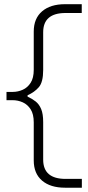

<svg xmlns="http://www.w3.org/2000/svg" viewBox="-20 -782 422 916"><path d="M290 113.5Q220.5 113.5 180.8 79.8Q141 46 141 -16.5V-198.5Q141 -237.5 126.2 -260.5Q111.5 -283.5 88.5 -293.8Q65.5 -304 40.5 -304H11V-343.5H40.5Q65.5 -343.5 88.5 -353.8Q111.5 -364 126.2 -387Q141 -410 141 -449V-631.5Q141 -694 180.8 -728Q220.5 -762 290 -762H370V-720H293Q186 -720 186 -628V-448Q186 -390 165.2 -366Q144.5 -342 111.5 -327.5V-321Q133.5 -311 150.2 -297.8Q167 -284.5 176.5 -261.5Q186 -238.5 186 -199.5V-20.5Q186 71.5 293 71.5H370.5V113.5Z"/></svg>

Font: Heraclito ExtraLight
Style: Regular
Weight: 200
Designer: Kostas Bartsokas (font) & Cristiano Sobral (main changes)
Foundry: Kostas Bartsokas (font) & Cristiano Sobral (main changes)
Version: Version 1.00;July 8, 2020;FontCreator 13.0.0.2655 64-bit